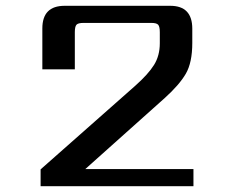

<svg xmlns="http://www.w3.org/2000/svg" viewBox="-20 -642 804 662"><path d="M647 -59V0H120V-58L446 -346Q491 -386 511 -418Q531 -450 531 -493V-531Q531 -550 525.5 -556.5Q520 -563 502 -563H268Q249 -563 243.5 -556.5Q238 -550 238 -531V-403H126V-544Q126 -622 203 -622H567Q643 -622 643 -543V-494Q643 -426 620.5 -387.5Q598 -349 548 -304L274 -59Z"/></svg>

Font: Sarpanch Medium
Style: Regular
Weight: 500
Designer: Manushi Parikh (Devanagari and Latin), Jyotish Sonowal (Devanagari)
Foundry: Indian Type Foundry
Version: Version 2.004;PS 1.0;hotconv 1.0.78;makeotf.lib2.5.61930; tt